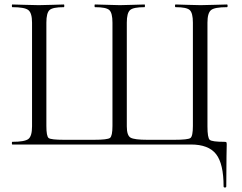

<svg xmlns="http://www.w3.org/2000/svg" viewBox="-20 -645 1078 857"><path d="M832 0H35Q33 0 33 -6Q33 -12 35 -12Q90 -12 106.5 -24.5Q123 -37 123 -81V-544Q123 -587 106.5 -600Q90 -613 35 -613Q33 -613 33 -619Q33 -625 35 -625Q50 -625 89.5 -623.5Q129 -622 153 -622Q177 -622 214.5 -623.5Q252 -625 265 -625Q267 -625 267 -619Q267 -613 265 -613Q215 -613 201 -600Q187 -587 187 -544V-83Q187 -37 197 -29Q207 -21 266 -21H399Q460 -21 471 -29.5Q482 -38 482 -83V-544Q482 -587 468 -600Q454 -613 404 -613Q402 -613 402 -619Q402 -625 404 -625Q494 -622 515 -622Q536 -622 573.5 -623.5Q611 -625 625 -625Q627 -625 627 -619Q627 -613 625 -613Q575 -613 560.5 -600Q546 -587 546 -544V-81Q546 -40 563 -30.5Q580 -21 638 -21H758Q819 -21 830 -29Q841 -37 841 -83V-544Q841 -587 827 -600Q813 -613 764 -613Q761 -613 761 -619Q761 -625 764 -625Q777 -625 814 -623.5Q851 -622 875 -622Q898 -622 938 -623.5Q978 -625 993 -625Q996 -625 996 -619Q996 -613 993 -613Q938 -613 922 -600Q906 -587 906 -544V-81Q906 -30 916 -21Q926 -12 981 -12Q989 -12 990.5 -10Q992 -8 992 0L991 53Q990 106 990 187Q990 192 984 192Q978 192 978 187Q978 86 944.5 43Q911 0 832 0Z"/></svg>

Font: Cormorant SC
Style: Regular
Weight: 400
Designer: Christian Thalmann (Catharsis Fonts)
Version: Version 1.000;PS 002.000;hotconv 1.0.88;makeotf.lib2.5.64775